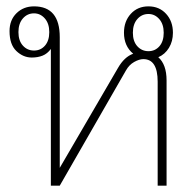

<svg xmlns="http://www.w3.org/2000/svg" viewBox="-20 -584 614 604"><path d="M504 -331V0H476V-327Q476 -398 431 -398Q418 -398 402 -389Q386 -380 376 -362L168 0H140V-430Q129 -415 114 -409Q99 -403 80 -403Q53 -403 31.5 -423.5Q10 -444 10 -486Q10 -521 32 -542.5Q54 -564 87 -564Q168 -564 168 -467V-56L351 -370Q371 -405 399 -415Q370 -439 370 -481Q370 -517 391.5 -540.5Q413 -564 447 -564Q481 -564 502.5 -540.5Q524 -517 524 -481Q524 -454 511.5 -433.5Q499 -413 478 -404Q504 -381 504 -331ZM135 -483Q135 -510 121 -526Q107 -542 87 -542Q66 -542 52 -526Q38 -510 38 -483Q38 -456 52 -440.5Q66 -425 87 -425Q108 -425 121.5 -440.5Q135 -456 135 -483ZM398 -481Q398 -454 412 -438.5Q426 -423 447 -423Q468 -423 481.5 -438.5Q495 -454 495 -481Q495 -508 481 -524Q467 -540 447 -540Q426 -540 412 -524Q398 -508 398 -481Z"/></svg>

Font: Trirong Thin
Style: Regular
Weight: 250
Designer: Katatrad Team
Foundry: CadsonDemak
Version: Version 1.001